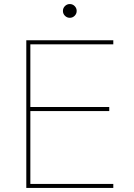

<svg xmlns="http://www.w3.org/2000/svg" viewBox="-20 -929 663 949"><path d="M110 0V-730H540V-710H130V-400H520V-380H130V-20H540V0ZM325 -841Q311 -841 301 -851Q291 -861 291 -875Q291 -889 301 -899Q311 -909 325 -909Q339 -909 349 -899Q359 -889 359 -875Q359 -861 349 -851Q339 -841 325 -841Z"/></svg>

Font: M PLUS 2 Thin
Style: Regular
Weight: 100
Designer: Coji Morishita
Foundry: UNDERFOREST DESIGN
Version: Version 1.001